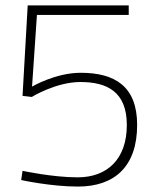

<svg xmlns="http://www.w3.org/2000/svg" viewBox="-20 -680 570 707"><path d="M82 -660 63 -327 97 -323C97 -323 186 -378 276 -378C373 -378 447 -343 447 -220C447 -93 374 -27 266 -27C173 -27 63 -51 63 -51L58 -17C58 -17 167 7 267 7C401 7 485 -66 485 -220C485 -363 402 -412 277 -412C184 -412 98 -361 98 -361L116 -625H454V-660Z"/></svg>

Font: TitilliumText22L
Style: 1 wt
Weight: 100
Designer: Campivisivi
Foundry: Campivisivi
Version: 1.000